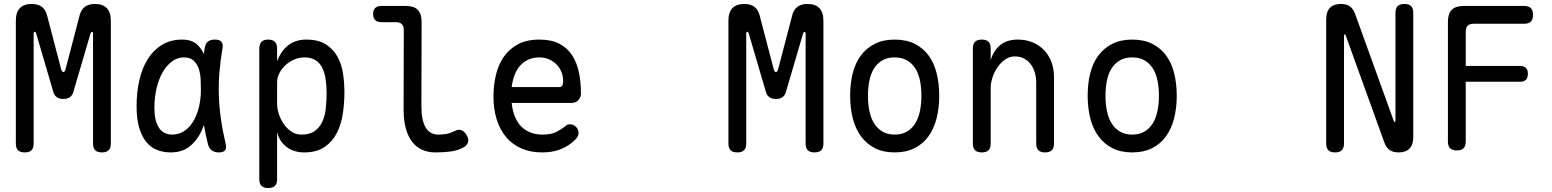

<svg xmlns="http://www.w3.org/2000/svg" viewBox="-20 -760 7840 970"><path d="M540 -35Q540 -12 529 -1Q518 10 495 10Q472 10 461 -1Q450 -12 450 -35V-590Q450 -599 445 -599Q440 -599 437 -590L351 -297Q346 -278 333 -269Q320 -260 300 -260Q280 -260 267 -269Q254 -278 249 -297L163 -590Q160 -600 155 -599.5Q150 -599 150 -590V-35Q150 -12 139 -1Q128 10 105 10Q82 10 71 -1Q60 -12 60 -35V-655Q60 -698 80.5 -719Q101 -740 140 -740Q171 -740 190 -726.5Q209 -713 217 -685L289 -410Q293 -396 300 -396Q307 -396 311 -410L383 -685Q391 -713 410 -726.5Q429 -740 460 -740Q499 -740 519.5 -719Q540 -698 540 -655Z M842 10Q806 10 774.5 -2Q743 -14 720 -41.5Q697 -69 683.5 -113.5Q670 -158 670 -224Q670 -293 684 -354.5Q698 -416 726.5 -461.5Q755 -507 798.5 -533.5Q842 -560 900 -560Q948 -560 975 -536Q997 -516 1010 -487Q1012 -502 1014 -516Q1018 -541 1031 -550.5Q1044 -560 1065 -560Q1089 -560 1098.5 -549.5Q1108 -539 1104 -516Q1094 -457 1089 -399.5Q1084 -342 1085.5 -283.5Q1087 -225 1095.5 -163.5Q1104 -102 1120 -34Q1125 -12 1117 -1Q1109 10 1086 10Q1063 10 1049 -1Q1035 -12 1030 -34Q1018 -83 1010 -129Q1004 -111 996 -94Q974 -48 936.5 -19Q899 10 842 10ZM851 -80Q882 -80 908.5 -96.5Q935 -113 954 -143Q973 -173 984 -215Q995 -257 995 -308Q995 -332 993.5 -360.5Q992 -389 984 -413Q976 -437 958.5 -453.5Q941 -470 908 -470Q877 -470 850 -450.5Q823 -431 803 -397Q783 -363 771.5 -316Q760 -269 760 -215Q760 -151 782.5 -115.5Q805 -80 851 -80Z M1335 -560Q1358 -560 1369 -548.5Q1380 -537 1380 -514V-450Q1389 -475 1402.5 -495Q1416 -515 1434 -529.5Q1452 -544 1475 -552Q1498 -560 1527 -560Q1588 -560 1626 -536Q1664 -512 1685 -473.5Q1706 -435 1713 -388Q1720 -341 1720 -294Q1720 -240 1712 -186Q1704 -132 1682 -88.5Q1660 -45 1620 -17.5Q1580 10 1517 10Q1462 10 1425.5 -19.5Q1389 -49 1380 -94V145Q1380 168 1369 179Q1358 190 1335 190Q1312 190 1301 179Q1290 168 1290 145V-514Q1290 -537 1301 -548.5Q1312 -560 1335 -560ZM1518 -470Q1491 -470 1466 -459Q1441 -448 1422 -430.5Q1403 -413 1391.5 -390.5Q1380 -368 1380 -344V-234Q1380 -210 1389 -183Q1398 -156 1414 -133Q1430 -110 1452.5 -95Q1475 -80 1502 -80Q1545 -80 1570 -98Q1595 -116 1608.5 -145.5Q1622 -175 1626 -212.5Q1630 -250 1630 -288Q1630 -327 1625 -360.5Q1620 -394 1607.5 -418.5Q1595 -443 1573 -456.5Q1551 -470 1518 -470Z M2109 -224Q2109 -152 2130.5 -116Q2152 -80 2194 -80Q2214 -80 2233 -83Q2252 -86 2275 -97Q2295 -108 2310.5 -102.5Q2326 -97 2337 -78Q2349 -58 2344.5 -41.5Q2340 -25 2321 -15Q2291 1 2256 5.5Q2221 10 2179 10Q2143 10 2113.5 -3Q2084 -16 2063 -42.5Q2042 -69 2030.5 -110Q2019 -151 2019 -207L2020 -608Q2020 -628 2010 -638Q2000 -648 1980 -648H1906Q1886 -648 1875.5 -658.5Q1865 -669 1865 -689Q1865 -709 1875.5 -719.5Q1886 -730 1906 -730H2030Q2071 -730 2090.5 -710.5Q2110 -691 2110 -650Z M2859 -132Q2878 -132 2890.5 -118.5Q2903 -105 2903 -88Q2903 -79 2898.5 -70.5Q2894 -62 2882 -50Q2866 -35 2848 -24Q2830 -13 2809.5 -5Q2789 3 2766.5 6.5Q2744 10 2719 10Q2661 10 2615.5 -9.5Q2570 -29 2538.5 -65.5Q2507 -102 2490 -154.5Q2473 -207 2473 -272Q2473 -329 2485.5 -381.5Q2498 -434 2525.5 -473.5Q2553 -513 2597 -536.5Q2641 -560 2705 -560Q2765 -560 2805 -539.5Q2845 -519 2869.5 -482Q2894 -445 2904.5 -395.5Q2915 -346 2915 -287Q2915 -269 2902 -254.5Q2889 -240 2868 -240H2565Q2569 -200 2582 -169.5Q2595 -139 2615 -119.5Q2635 -100 2661.5 -90Q2688 -80 2720 -80Q2765 -80 2791.5 -94Q2818 -108 2833 -120Q2841 -127 2846 -129.5Q2851 -132 2859 -132ZM2565 -320H2809Q2814 -320 2819.5 -326Q2825 -332 2825 -353Q2825 -374 2817 -395Q2809 -416 2793.5 -432.5Q2778 -449 2755.5 -459.5Q2733 -470 2705 -470Q2674 -470 2649.5 -459Q2625 -448 2607.5 -428Q2590 -408 2579.5 -380.5Q2569 -353 2565 -320Z M4140 -35Q4140 -12 4129 -1Q4118 10 4095 10Q4072 10 4061 -1Q4050 -12 4050 -35V-590Q4050 -599 4045 -599Q4040 -599 4037 -590L3951 -297Q3946 -278 3933 -269Q3920 -260 3900 -260Q3880 -260 3867 -269Q3854 -278 3849 -297L3763 -590Q3760 -600 3755 -599.5Q3750 -599 3750 -590V-35Q3750 -12 3739 -1Q3728 10 3705 10Q3682 10 3671 -1Q3660 -12 3660 -35V-655Q3660 -698 3680.5 -719Q3701 -740 3740 -740Q3771 -740 3790 -726.5Q3809 -713 3817 -685L3889 -410Q3893 -396 3900 -396Q3907 -396 3911 -410L3983 -685Q3991 -713 4010 -726.5Q4029 -740 4060 -740Q4099 -740 4119.5 -719Q4140 -698 4140 -655Z M4500 10Q4442 10 4400 -11.5Q4358 -33 4330 -71Q4302 -109 4288.5 -161.5Q4275 -214 4275 -276Q4275 -338 4288 -390Q4301 -442 4329 -479.5Q4357 -517 4399.5 -538.5Q4442 -560 4500 -560Q4559 -560 4601.5 -538.5Q4644 -517 4671.5 -479.5Q4699 -442 4712 -390Q4725 -338 4725 -276Q4725 -214 4711.5 -161.5Q4698 -109 4670.5 -71Q4643 -33 4600.5 -11.5Q4558 10 4500 10ZM4500 -80Q4535 -80 4560.5 -94.5Q4586 -109 4602.5 -134.5Q4619 -160 4627 -196.5Q4635 -233 4635 -276Q4635 -319 4627.5 -354.5Q4620 -390 4603.5 -415.5Q4587 -441 4561.5 -455.5Q4536 -470 4500 -470Q4464 -470 4438.5 -455.5Q4413 -441 4396.5 -415.5Q4380 -390 4372.5 -354Q4365 -318 4365 -275Q4365 -232 4373 -196Q4381 -160 4397.5 -134.5Q4414 -109 4439.5 -94.5Q4465 -80 4500 -80Z M4985 -316V-35Q4985 -12 4974 -1Q4963 10 4940 10Q4917 10 4906 -1Q4895 -12 4895 -35V-515Q4895 -538 4906 -549Q4917 -560 4940 -560Q4963 -560 4974 -549Q4985 -538 4985 -515V-456Q4999 -504 5033 -532Q5067 -560 5122 -560Q5162 -560 5195.5 -546.5Q5229 -533 5253.5 -508Q5278 -483 5291.5 -448Q5305 -413 5305 -370V-35Q5305 -12 5294 -1Q5283 10 5260 10Q5237 10 5226 -1Q5215 -12 5215 -35V-344Q5215 -370 5208 -393.5Q5201 -417 5187.5 -435Q5174 -453 5154 -464Q5134 -475 5107 -475Q5080 -475 5057.5 -459Q5035 -443 5019 -419.5Q5003 -396 4994 -368Q4985 -340 4985 -316Z M5700 10Q5642 10 5600 -11.5Q5558 -33 5530 -71Q5502 -109 5488.5 -161.5Q5475 -214 5475 -276Q5475 -338 5488 -390Q5501 -442 5529 -479.5Q5557 -517 5599.5 -538.5Q5642 -560 5700 -560Q5759 -560 5801.5 -538.5Q5844 -517 5871.5 -479.5Q5899 -442 5912 -390Q5925 -338 5925 -276Q5925 -214 5911.5 -161.5Q5898 -109 5870.5 -71Q5843 -33 5800.5 -11.5Q5758 10 5700 10ZM5700 -80Q5735 -80 5760.5 -94.5Q5786 -109 5802.5 -134.5Q5819 -160 5827 -196.5Q5835 -233 5835 -276Q5835 -319 5827.5 -354.5Q5820 -390 5803.5 -415.5Q5787 -441 5761.5 -455.5Q5736 -470 5700 -470Q5664 -470 5638.5 -455.5Q5613 -441 5596.5 -415.5Q5580 -390 5572.5 -354Q5565 -318 5565 -275Q5565 -232 5573 -196Q5581 -160 5597.5 -134.5Q5614 -109 5639.5 -94.5Q5665 -80 5700 -80Z M6680 -662Q6680 -701 6699 -720.5Q6718 -740 6754 -740Q6783 -740 6800 -727.5Q6817 -715 6826 -690L7021 -150Q7022 -147 7023 -145.5Q7024 -144 7026 -144Q7028 -144 7029 -145.5Q7030 -147 7030 -150V-695Q7030 -718 7041 -729Q7052 -740 7075 -740Q7098 -740 7109 -729Q7120 -718 7120 -695V-68Q7120 -29 7101 -9.5Q7082 10 7046 10Q7017 10 7000 -2.5Q6983 -15 6974 -40L6779 -580Q6778 -583 6777 -584.5Q6776 -586 6774 -586Q6772 -586 6771 -584.5Q6770 -583 6770 -580V-35Q6770 -12 6759 -1Q6748 10 6725 10Q6702 10 6691 -1Q6680 -12 6680 -35Z M7385 -427H7659Q7679 -427 7689 -417Q7699 -407 7699 -387Q7699 -367 7689 -357Q7679 -347 7659 -347H7385V-45Q7385 -22 7374 -11Q7363 0 7340 0Q7317 0 7306 -11Q7295 -22 7295 -45V-650Q7295 -691 7314.5 -710.5Q7334 -730 7375 -730H7680Q7703 -730 7714 -719Q7725 -708 7725 -685Q7725 -662 7714 -651Q7703 -640 7680 -640H7425Q7405 -640 7395 -630Q7385 -620 7385 -600Z"/></svg>

Font: Maple Mono NF
Style: Regular
Weight: 400
Monospace: yes
Designer: subframe7536
Version: Version 7.000